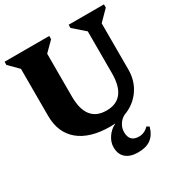

<svg xmlns="http://www.w3.org/2000/svg" viewBox="-213 -841 1172 1243"><g transform="rotate(-30 373.5 -219.5)"><path d="M387 16Q235 16 153 -52Q71 -120 71 -246V-597L2 -666V-690H336V-666L267 -597V-278Q267 -86 417 -86Q567 -86 567 -278V-591L481 -666V-690H745V-666L671 -591V-246Q671 -160 625.5 -96Q580 -32 503 -4Q477 9 460.5 35.5Q444 62 444 92Q444 165 515 165Q556 165 588 132L606 143Q590 199 554.5 225Q519 251 459 251Q400 251 368 223Q336 195 336 143Q336 105 360 69.5Q384 34 421 16V14Q404 16 387 16Z"/></g></svg>

Font: Platypi ExtraBold
Style: Regular
Weight: 800
Designer: David Sargent
Foundry: Bolt Cutter Type
Version: Version 1.200; ttfautohint (v1.8.4.7-5d5b)